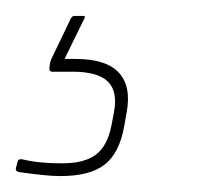

<svg xmlns="http://www.w3.org/2000/svg" viewBox="-50 -24 256 241"><path d="M26 197Q15 197 1.5 195.5Q-12 194 -26 192Q-31 191 -30 187L-28 179Q-27 175 -22 176Q-9 179 3 180Q15 181 28 181Q56 181 70.5 170Q85 159 90 133L93 117Q98 91 85.5 78.5Q73 66 41 66H15Q14 66 13 65Q12 64 12 63Q12 60 12.5 57Q13 54 14 51L39 -1Q41 -4 43 -4H54Q58 -4 56 -1L31 50H45Q83 50 99 67Q115 84 109 117L106 134Q100 168 81.5 182.5Q63 197 26 197Z"/></svg>

Font: Sofia Sans Hairline
Style: Italic
Weight: 1
Italic angle: -9°
Designer: Botio Nikoltchev, Ani Petrova
Foundry: lettersoup
Version: Version 4.102